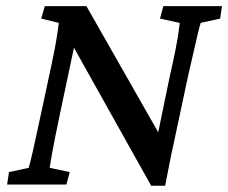

<svg xmlns="http://www.w3.org/2000/svg" viewBox="-20 -593 733 617"><path d="M484.4 -148.4 526.4 -351.6Q538.1 -402.3 544.4 -435.5Q550.8 -468.8 553.7 -488.8Q556.6 -508.8 557.6 -519.5L494.1 -533.2L504.9 -573.2H693.4L687.5 -533.2L625 -519.5Q621.1 -507.8 616.2 -487.3Q611.3 -466.8 604 -434.1Q596.7 -401.4 585 -351.6L538.1 -131.8Q530.3 -96.7 523.9 -63.5Q517.6 -30.3 510.7 3.9H465.8L199.2 -472.7H224.6L173.8 -232.4Q166 -195.3 158.7 -159.2Q151.4 -123 146.5 -95.2Q141.6 -67.4 139.6 -53.7L204.1 -40L193.4 0H2.9L8.8 -40L72.3 -53.7Q77.1 -69.3 87.4 -115.2Q97.7 -161.1 113.3 -234.4L145.5 -384.8Q157.2 -439.5 162.6 -474.1Q168 -508.8 168.9 -519.5L112.3 -533.2L124 -573.2H257.8L499 -149.4Z"/></svg>

Font: Crimson Pro Medium
Style: Italic
Weight: 500
Italic angle: -12°
Designer: Jacques Le Bailly
Foundry: Baron von Fonthausen
Version: Version 1.003